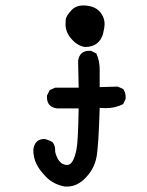

<svg xmlns="http://www.w3.org/2000/svg" viewBox="-20 -550 540 703"><path d="M226 133H217Q176 125 150.5 99.5Q125 74 113.5 50.5Q102 27 102 -2Q107 -41 142 -41Q150 -41 172 -30Q182 -18 182 0V6Q194 54 226 54Q237 54 245.5 40.5Q254 27 260 -2.5Q266 -32 268 -153H189Q152 -158 152 -194V-200L162 -220L182 -229H268L266 -327Q271 -364 307 -364H313L333 -354Q345 -327 345 -295V-231L411 -233L431 -224Q440 -212 440 -195V-188L431 -169Q403 -154 367 -154L345 -155Q341 -14 333 27Q325 68 294 100.5Q263 133 226 133ZM291 -378Q264 -382 242 -407Q220 -432 220 -460Q220 -461 220.5 -476Q221 -491 242 -513Q258 -530 285 -530Q333 -530 353 -497Q363 -481 363 -461Q363 -450 357.5 -427.5Q352 -405 335.5 -391.5Q319 -378 291 -378Z"/></svg>

Font: Xiaolai SC
Style: Regular
Weight: 400
Designer: Nozomi Seto 瀬戸のぞみ
Version: Version 3.11;December 4, 2020;FontCreator 13.0.0.2613 64-bit